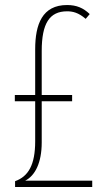

<svg xmlns="http://www.w3.org/2000/svg" viewBox="-20 -744 426 764"><path d="M247 -724C148 -724 120 -647 120 -548V-366H39V-341H120V-182C120 -88 93 -42 40 -23V0H347V-25H80C120 -45 146 -97 146 -177V-341H267V-366H146V-541C146 -651 177 -699 247 -699C269 -699 292 -694 321 -669L337 -688C312 -712 285 -724 247 -724Z"/></svg>

Font: Noto Sans Arabic UI XCn Th
Style: Regular
Weight: 100
Width: 2
Designer: Monotype Design Team, Nadine Chahine and Nizar Qandah
Foundry: Monotype Imaging Inc.
Version: Version 2.010